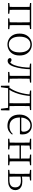

<svg xmlns="http://www.w3.org/2000/svg" viewBox="1731 -2293 720 4222"><g transform="rotate(90 2091.0 -182.0)"><path d="M130 0Q131 -24 131.5 -64.5Q132 -105 132.5 -148.5Q133 -192 133 -226V-283Q133 -316 132.5 -359.5Q132 -403 131.5 -443.5Q131 -484 130 -508H198Q197 -484 196.5 -443.5Q196 -403 195.5 -359.5Q195 -316 195 -283V-226Q195 -192 195.5 -148.5Q196 -105 196.5 -64.5Q197 -24 198 0ZM469 0Q470 -24 470.5 -64.5Q471 -105 471.5 -148.5Q472 -192 472 -226V-283Q472 -316 471.5 -359.5Q471 -403 470.5 -443.5Q470 -484 469 -508H535Q534 -484 533.5 -443.5Q533 -403 532.5 -359.5Q532 -316 532 -283V-226Q532 -192 532.5 -148.5Q533 -105 533.5 -64.5Q534 -24 535 0ZM46 0V-27L155 -38H175L282 -27V0ZM385 0V-27L493 -38H514L620 -27V0ZM46 -482V-508H163V-470H155ZM502 -470V-508H619V-482L514 -470ZM163 -477V-508H502V-477Z M959 14Q898 14 843 -15Q788 -44 753.5 -103.5Q719 -163 719 -253Q719 -343 754 -403Q789 -463 844 -492.5Q899 -522 959 -522Q1020 -522 1075 -492.5Q1130 -463 1165 -403Q1200 -343 1200 -253Q1200 -163 1165 -103.5Q1130 -44 1075 -15Q1020 14 959 14ZM959 -16Q1039 -16 1085.5 -77.5Q1132 -139 1132 -252Q1132 -365 1085.5 -428Q1039 -491 959 -491Q879 -491 832.5 -428Q786 -365 786 -252Q786 -139 832.5 -77.5Q879 -16 959 -16Z M1318 10Q1291 10 1273.5 -5.5Q1256 -21 1256 -47Q1262 -61 1272 -68Q1282 -75 1298 -75Q1315 -75 1330.5 -65Q1346 -55 1364 -35V-26H1334V-35Q1362 -52 1380 -76Q1398 -100 1414 -143Q1440 -214 1453 -306.5Q1466 -399 1468 -508H1503Q1501 -396 1486.5 -300.5Q1472 -205 1448 -132Q1432 -82 1412 -50.5Q1392 -19 1368.5 -4.5Q1345 10 1318 10ZM1378 -482V-508H1481V-470H1474ZM1483 -478V-508H1675V-478ZM1562 0V-27L1671 -38H1691L1796 -27V0ZM1646 0Q1647 -24 1647.5 -64.5Q1648 -105 1648.5 -148.5Q1649 -192 1649 -226V-283Q1649 -316 1648.5 -359.5Q1648 -403 1647.5 -443.5Q1647 -484 1646 -508H1713Q1712 -484 1711 -443.5Q1710 -403 1709.5 -359.5Q1709 -316 1709 -283V-226Q1709 -192 1709.5 -148.5Q1710 -105 1711 -64.5Q1712 -24 1713 0ZM1679 -470V-508H1796V-482L1691 -470Z M2375 0H1897L1923 -23L1899 158H1866L1863 -30H2408L2405 158H2371L2348 -23ZM2248 0Q2249 -24 2249.5 -64.5Q2250 -105 2250.5 -148.5Q2251 -192 2251 -226V-283Q2251 -316 2250.5 -359.5Q2250 -403 2249.5 -443.5Q2249 -484 2248 -508H2314Q2313 -484 2312.5 -443.5Q2312 -403 2311.5 -359.5Q2311 -316 2311 -283V-226Q2311 -192 2311.5 -148.5Q2312 -105 2312.5 -64.5Q2313 -24 2314 0ZM1971 -482V-508H2073V-470H2063ZM2281 -470V-508H2400V-482L2292 -470ZM1910 -30Q1975 -122 2013 -247Q2051 -372 2059 -508H2092Q2087 -419 2070 -331.5Q2053 -244 2022 -164Q2008 -125 1989.5 -88Q1971 -51 1948 -18V-6ZM2073 -477V-508H2283V-477Z M2746 14Q2675 14 2619 -15Q2563 -44 2531.5 -103.5Q2500 -163 2500 -252Q2500 -334 2532.5 -394.5Q2565 -455 2619 -488.5Q2673 -522 2737 -522Q2799 -522 2843.5 -495.5Q2888 -469 2912 -423.5Q2936 -378 2936 -320Q2936 -283 2930 -260H2530V-290H2835Q2859 -290 2867.5 -302.5Q2876 -315 2876 -341Q2876 -404 2839.5 -447.5Q2803 -491 2736 -491Q2688 -491 2649 -463Q2610 -435 2587 -383.5Q2564 -332 2564 -263Q2564 -183 2589 -131Q2614 -79 2658 -54.5Q2702 -30 2759 -30Q2812 -30 2852.5 -48Q2893 -66 2925 -102L2940 -88Q2907 -41 2859 -13.5Q2811 14 2746 14Z M3114 0Q3115 -24 3115.5 -64.5Q3116 -105 3116.5 -148.5Q3117 -192 3117 -226V-283Q3117 -316 3116.5 -359.5Q3116 -403 3115.5 -443.5Q3115 -484 3114 -508H3182Q3181 -484 3180.5 -443Q3180 -402 3179.5 -357Q3179 -312 3179 -275V-256Q3179 -207 3179.5 -157Q3180 -107 3180.5 -65.5Q3181 -24 3182 0ZM3463 0Q3465 -24 3465.5 -65.5Q3466 -107 3466.5 -157Q3467 -207 3467 -256V-275Q3467 -312 3466.5 -357Q3466 -402 3465.5 -443Q3465 -484 3463 -508H3530Q3529 -484 3528.5 -443.5Q3528 -403 3527.5 -359.5Q3527 -316 3527 -283V-226Q3527 -192 3527.5 -148.5Q3528 -105 3528.5 -64.5Q3529 -24 3530 0ZM3030 0V-27L3139 -38H3159L3265 -27V0ZM3030 -482V-508H3265V-482L3159 -470H3139ZM3380 0V-27L3488 -38H3509L3614 -27V0ZM3380 -482V-508H3614V-482L3509 -470H3488ZM3147 -252V-282H3497V-252Z M3833 0V-29H3936Q4019 -29 4059.5 -60Q4100 -91 4100 -157Q4100 -219 4063.5 -250.5Q4027 -282 3950 -282Q3921 -282 3892.5 -278.5Q3864 -275 3834 -269V-300Q3866 -305 3899 -309Q3932 -313 3965 -313Q4035 -313 4078 -292.5Q4121 -272 4141 -237Q4161 -202 4161 -159Q4161 -115 4139.5 -79Q4118 -43 4072 -21.5Q4026 0 3952 0ZM3800 0Q3801 -24 3801.5 -64.5Q3802 -105 3802.5 -148.5Q3803 -192 3803 -226V-283Q3803 -316 3802.5 -359.5Q3802 -403 3801.5 -443.5Q3801 -484 3800 -508H3866Q3865 -484 3864.5 -443.5Q3864 -403 3863.5 -359.5Q3863 -316 3863 -282V-226Q3863 -192 3863.5 -148.5Q3864 -105 3864.5 -64.5Q3865 -24 3866 0ZM3716 -482V-508H3949V-482L3844 -470H3823ZM3716 0V-27L3823 -38H3836V0Z"/></g></svg>

Font: Source Han Serif JP VF
Style: Regular
Weight: 250
Designer: Ryoko NISHIZUKA 西塚涼子 (kana & ideographs); Frank Grießhammer (Latin, Greek & Cyrillic); Wenlong ZHANG 张文龙 (bopomofo); San
Foundry: Adobe
Version: Version 2.001;hotconv 1.1.0;makeotfexe 2.6.0